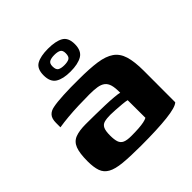

<svg xmlns="http://www.w3.org/2000/svg" viewBox="-163 -727 861 861"><g transform="rotate(-45 267.0 -296.5)"><path d="M253.2 4.6Q183.3 4.6 139.9 0.3Q96.6 -3.9 73.5 -16.9Q50.3 -29.8 41.9 -53.8Q33.5 -77.8 33.5 -115.9Q33.5 -166.9 44 -193.6Q54.4 -220.2 79.3 -229.9Q104.2 -239.6 145.8 -239.6Q171.5 -239.6 203.8 -239.1Q236.1 -238.6 267.4 -237.7Q298.8 -236.7 322.6 -234.5Q346.5 -232.4 354.5 -229.7Q354.9 -260.6 349.7 -278.8Q344.5 -297.1 332 -306.6Q319.6 -316.1 299.6 -319.2Q279.7 -322.3 250.8 -322.3Q216.5 -322.3 181.6 -321Q146.6 -319.8 114.4 -316.9Q82.2 -314 55.3 -309.6V-337.9Q55.3 -364.5 67.1 -377.8Q78.9 -391 99.8 -394.7Q123 -399.7 168.3 -402Q213.5 -404.3 266.5 -403.6Q334.4 -403.6 379.5 -397.1Q424.5 -390.5 450.8 -372.2Q477.1 -354 488.1 -318.4Q499 -282.7 499 -224.3L498.7 -25Q482.8 -9.6 419.5 -2.5Q356.2 4.6 253.2 4.6ZM252.5 -57.2Q279.5 -57.2 299.5 -58.6Q319.4 -60 333.2 -62.9Q347 -65.8 354.9 -70.3L354.5 -182.5Q344.5 -185.1 324.7 -186.9Q304.9 -188.7 285.1 -189.9Q265.3 -191.2 253.7 -191.2Q230 -191.2 214.9 -187.1Q199.8 -183 193.2 -168.9Q186.6 -154.9 186.6 -125.9Q186.6 -100.6 191.6 -85.4Q196.7 -70.2 210.8 -63.7Q224.9 -57.2 252.5 -57.2ZM263.7 -454.1Q217.7 -454.1 192.1 -469.9Q166.5 -485.7 166.5 -527.8Q166.5 -569.7 192.1 -584.1Q217.7 -598.5 265.1 -598.5Q312.7 -598.5 338.8 -584.1Q365 -569.7 365 -527.8Q365 -485.7 338.5 -469.9Q312 -454.1 263.7 -454.1ZM265.1 -494Q285.1 -494 296.1 -500.1Q307.1 -506.3 307.1 -527.8Q307.1 -547 296.1 -552.8Q285.1 -558.6 265.1 -558.6Q246.1 -558.6 234.6 -552.8Q223.1 -547 223.1 -527.8Q223.1 -506.3 234.1 -500.1Q245.1 -494 265.1 -494Z"/></g></svg>

Font: Genos Thin
Style: Regular
Weight: 100
Designer: Robert E. Leuschke
Foundry: Robert E. Leuschke
Version: Version 1.010